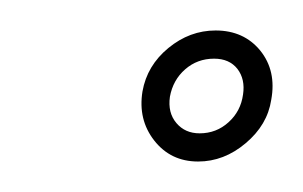

<svg xmlns="http://www.w3.org/2000/svg" viewBox="-20 -709 199 126"><path d="M110 -603Q127 -603 141.2 -615Q155.5 -627 158 -643.5Q161.5 -662.5 150.8 -675.8Q140 -689 121.5 -689Q104.5 -689 90.5 -677.5Q76.5 -666 73.5 -649Q70.5 -630.5 81.2 -616.8Q92 -603 110 -603ZM111 -621.5Q101.5 -621.5 95.8 -628.2Q90 -635 91.5 -645.5Q93.5 -656.5 101.5 -663.5Q109.5 -670.5 120.5 -670.5Q130.5 -670.5 135.8 -663.8Q141 -657 139.5 -647Q138 -636 130 -628.8Q122 -621.5 111 -621.5Z"/></svg>

Font: Anybody UltraCondensed Thin ExtraLight
Style: Italic
Weight: 250
Italic angle: -10°
Version: Version 1.111